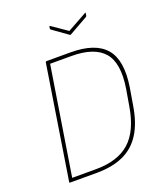

<svg xmlns="http://www.w3.org/2000/svg" viewBox="-150 -928 882 1029"><g transform="rotate(-20 291.5 -414.0)"><path d="M70 0Q66 0 67 -4L169 -651Q171 -655 175 -655H311Q452 -655 510.5 -587Q569 -519 546 -371L530 -276Q515 -179 476.5 -118Q438 -57 375 -28.5Q312 0 223 0ZM90 -20H226Q350 -20 418.5 -81Q487 -142 509 -277L525 -371Q547 -511 493 -573Q439 -635 309 -635H188ZM455 -826Q457 -828 459 -827.5Q461 -827 460 -824L458 -811Q457 -806 452 -804L346 -744Q344 -742 341 -744L254 -806Q250 -809 251 -813L252 -822Q253 -827 258 -825L345 -765Z"/></g></svg>

Font: Sofia Sans Semi Condensed Thin
Style: Italic
Weight: 250
Italic angle: -9°
Version: Version 4.100